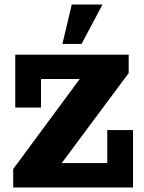

<svg xmlns="http://www.w3.org/2000/svg" viewBox="-20 -823 633 843"><path d="M38 0V-81L330 -476H160V-351H47V-583H545V-502L251 -107H451V-252H564V0ZM254 -630 295 -803H430L338 -630Z"/></svg>

Font: Rokkitt ExtraBold
Style: Regular
Weight: 800
Version: Version 3.103